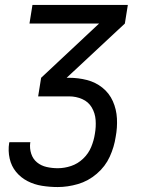

<svg xmlns="http://www.w3.org/2000/svg" viewBox="-20 -550 616 775"><path d="M213 205Q253 205 294.5 193Q336 181 370.5 151.5Q405 122 423 82.5Q441 43 447 2Q454 -35 452 -72Q450 -109 435.5 -141.5Q421 -174 393.5 -196Q366 -218 331 -227Q296 -236 259 -236H249L484 -455L496 -530H111L99 -455H380L146 -236L134 -161H259Q287 -161 312 -150Q337 -139 350.5 -116Q364 -93 366 -65.5Q368 -38 363 -10Q359 17 348 43.5Q337 70 315.5 90.5Q294 111 267 120Q240 129 213 129Q190 129 168 124Q146 119 129.5 105.5Q113 92 106 70.5Q99 49 102 26L103 24H18L17 27Q12 59 19 90Q26 121 45 144Q64 167 91 181Q118 195 149.5 200Q181 205 213 205Z"/></svg>

Font: Iosevka Sparkle
Style: Italic
Weight: 400
Italic angle: -9°
Designer: Belleve Invis
Foundry: Belleve Invis
Version: Version 4.5.0; ttfautohint (v1.8.3)